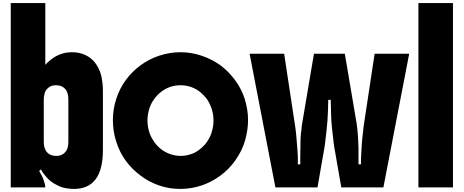

<svg xmlns="http://www.w3.org/2000/svg" viewBox="-20 -1220 3019 1250"><path d="M275 0H50V-1200H275V-798Q290 -815 309 -830Q328 -845 341 -852Q360 -862 375 -867.5Q390 -873 410 -877Q419 -878 428.5 -879Q438 -880 448 -880Q520 -880 571 -840Q595 -821 613.5 -790Q632 -759 641 -720Q645 -700 647.5 -677.5Q650 -655 650 -630V-243Q650 10 461 10Q435 10 407.5 5Q380 0 357 -12Q331 -24 312.5 -38Q294 -52 277 -73Q258 -94 247 -117L235 -107Q240 -98 247 -85.5Q254 -73 259 -62Q262 -53 266.5 -40Q271 -27 273 -17Q275 -7 275 0ZM265 -574V-296Q265 -263 278 -240Q282 -232 292.5 -222.5Q303 -213 317 -209Q329 -205 345 -205Q359 -205 372 -208.5Q385 -212 396 -221Q405 -229 411.5 -238.5Q418 -248 422 -265Q425 -281 425 -296V-574Q425 -607 412 -631Q408 -638 397.5 -647.5Q387 -657 374 -661Q361 -665 345 -665Q331 -665 318 -661.5Q305 -658 295 -649Q285 -641 278.5 -631.5Q272 -622 269 -605Q265 -589 265 -574Z M1155 10Q1079 10 1013 -13.5Q947 -37 895 -77Q841 -117 800.5 -171Q760 -225 737 -297Q715 -363 715 -438Q715 -510 737 -577Q759 -644 799 -699Q841 -756 896.5 -796Q952 -836 1015 -857Q1048 -868 1083 -874Q1118 -880 1155 -880Q1226 -880 1293.5 -857Q1361 -834 1415 -795Q1468 -755 1509.5 -699.5Q1551 -644 1573 -577Q1583 -544 1589 -509Q1595 -474 1595 -438Q1595 -378 1576.5 -309Q1558 -240 1510 -173Q1470 -117 1414 -76Q1358 -35 1294 -13Q1261 -2 1226 4Q1191 10 1155 10ZM1156 -205Q1189 -205 1222.5 -216Q1256 -227 1282 -249Q1315 -275 1333.5 -305.5Q1352 -336 1359 -362Q1364 -379 1367 -397.5Q1370 -416 1370 -435Q1370 -474 1359 -508.5Q1348 -543 1329 -572Q1312 -596 1286 -618.5Q1260 -641 1223 -654Q1190 -665 1156 -665Q1084 -665 1029 -622Q1003 -602 982 -572.5Q961 -543 951 -509Q946 -492 943 -473Q940 -454 940 -435Q940 -404 949 -369Q958 -334 982 -299Q1001 -271 1027 -250Q1053 -229 1088 -217Q1121 -205 1156 -205Z M2087 -229 2047 0H1773L1605 -870H1830L1899 -415Q1901 -404 1903.5 -385Q1906 -366 1908 -345.5Q1910 -325 1911 -312Q1913 -289 1914 -273Q1915 -257 1916.5 -241Q1918 -225 1919 -202Q1919 -188 1919 -175V-150H1935V-231Q1935 -243 1936 -255Q1936 -267 1936 -279Q1936 -302 1937 -323.5Q1938 -345 1942 -372Q1943 -383 1944 -394Q1945 -405 1947 -415L2024 -870H2225L2302 -415Q2305 -398 2307 -375.5Q2309 -353 2311 -326Q2313 -302 2313 -279Q2313 -267 2314 -255Q2314 -243 2314 -231V-150H2330Q2330 -175 2330.5 -187Q2331 -199 2331.5 -212.5Q2332 -226 2334 -256Q2334 -269 2336 -289.5Q2338 -310 2340 -330.5Q2342 -351 2344 -365Q2345 -378 2346.5 -390.5Q2348 -403 2350 -415L2419 -870H2644L2476 0H2202L2162 -229Q2156 -259 2152 -293Q2148 -327 2144 -363Q2140 -395 2137.5 -433.5Q2135 -472 2135 -505Q2134 -521 2134 -539Q2133 -555 2133 -570H2117Q2117 -546 2115.5 -507Q2114 -468 2112 -435Q2109 -409 2108 -394Q2107 -379 2105.5 -366.5Q2104 -354 2102 -337.5Q2100 -321 2097 -293Q2093 -259 2087 -229Z M2929 0H2704V-1200H2929Z"/></svg>

Font: Boldonse
Style: Regular
Weight: 400
Designer: Universitype Foundry
Foundry: Universitype Foundry
Version: Version 1.000; ttfautohint (v1.8.4.7-5d5b)